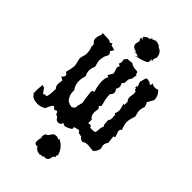

<svg xmlns="http://www.w3.org/2000/svg" viewBox="-246 -668 933 933"><g transform="rotate(45 220.0 -201.5)"><path d="M181.6 19.5Q168.9 19.5 163.3 9.8Q157.7 0 151.4 0L147.9 0.5Q142.1 -17.1 136.2 -17.1Q128.9 -11.7 125 -11.7Q121.1 -11.7 117.4 -16.8Q113.8 -22 109.9 -22Q102.1 -22 89.4 10.7Q82 22.5 49.3 26.9Q22.9 25.9 10.7 18.1L-3.4 3.4L-3.9 -23.4L-1 -56.2L13.2 -51.8L30.3 -27.8Q38.6 -27.8 40.5 -33.2Q44.4 -30.8 49.3 -30.8Q57.6 -35.6 58.1 -87.9Q48.3 -99.1 48.3 -109.4Q48.3 -123 51.3 -140.1L34.2 -149.4Q46.4 -159.7 46.4 -167.5Q46.4 -175.3 34.2 -181.2Q43.5 -217.3 43.5 -231.4Q43.5 -239.7 39.3 -254.4Q35.2 -269 35.2 -275.4Q35.2 -285.6 39.1 -295.4Q43 -305.2 43 -317.4Q43 -341.3 34.2 -356.4L36.6 -366.2Q32.7 -369.6 32.7 -375.5Q20.5 -381.3 20.5 -398.4Q20.5 -414.1 28.8 -429.2L27.3 -439Q28.3 -441.4 34.2 -441.4Q36.1 -441.4 41.3 -440.7Q46.4 -439.9 62.5 -439.9Q78.6 -439.9 84 -432.1L95.7 -439.5L99.6 -429.2L126 -422.4L113.8 -403.3Q123 -397.9 123 -388.2L121.1 -379.4Q108.9 -364.3 108.9 -330.6L116.7 -298.8Q108.4 -282.2 108.4 -266.1Q108.4 -250.5 116.7 -235.8Q109.9 -213.4 109.9 -194.8Q109.9 -166.5 126 -146.5L125.5 -137.2Q125.5 -114.3 142.1 -92.3Q155.3 -81.5 174.8 -80.1L183.1 -85.4Q189.5 -87.9 189.5 -95.2Q189.5 -104.5 197.8 -132.3Q192.4 -151.9 190.9 -175.3L188 -197.3Q188 -210 200.7 -210Q189.5 -246.6 189.5 -272.5Q189.5 -295.4 198.2 -309.1L188 -313L203.6 -339.4Q198.7 -358.9 193.4 -373.5L199.7 -386.2L187.5 -391.1Q192.4 -400.9 192.4 -409.7L189.5 -422.9L201.2 -437Q216.3 -438 231.4 -439.9Q247.1 -428.7 265.1 -428.7Q277.3 -428.7 280 -425.3Q282.7 -421.9 282.7 -417.2Q282.7 -412.6 288.6 -412.6L284.2 -385.3L273.9 -368.2L274.4 -357.4Q274.4 -337.4 262.7 -335.4Q270.5 -324.7 270.5 -314Q270.5 -304.2 264.2 -295.9Q272.5 -285.2 272.5 -275.9Q272.5 -265.6 261.7 -255.9Q261.7 -235.8 265.6 -218.8Q271 -198.2 273.9 -186.5L264.6 -178.2L273.4 -165.5L270 -141.1Q270 -115.7 287.1 -106L286.6 -81.5L297.4 -84Q306.6 -84 309.6 -72.8L332.5 -73.2L341.8 -75.7Q345.7 -86.9 345.7 -96.7Q345.7 -111.8 352.5 -123.5L347.2 -129.4L344.7 -163.6Q352.1 -163.6 352.1 -183.1L350.6 -203.1L343.8 -207Q350.1 -218.8 350.1 -232.9Q350.1 -242.7 341.3 -270L348.1 -267.6Q348.6 -272.5 348.6 -283.7L348.1 -292.5Q339.4 -297.4 339.4 -316.4L342.8 -336.9L341.3 -353.5Q332 -354.5 331.5 -365.2L326.7 -364.3L326.2 -376L331.5 -375Q326.2 -392.6 322.3 -400.9L331.1 -433.6L338.9 -437Q363.3 -433.6 363.3 -425.8Q372.1 -427.2 372.1 -433.6L370.6 -439.9Q382.8 -432.6 395.5 -432.6Q404.3 -432.6 412.6 -437Q434.6 -417 434.6 -388.2Q423.3 -368.7 416.5 -355.5L425.8 -333.5Q418.5 -310.1 418.5 -300.8Q418.5 -291.5 425.8 -267.1Q415 -233.9 415 -218.3Q415 -202.1 425.8 -175.3Q417.5 -168.9 417.5 -157.7L428.2 -126.5L418.9 -122.6L423.3 -83Q413.6 -70.8 413.6 -56.6L418 -37.6Q413.6 -14.2 397.9 -2.4L361.8 -6.3Q340.3 -6.3 332 2.9Q314.9 0 309.6 -11.2Q285.6 -14.6 285.6 -19Q285.6 -23.4 277.3 -26.4L251.5 -19.5L252.4 -7.3Q236.3 4.4 216.3 9.8L199.7 2.9Q199.2 19.5 181.6 19.5ZM203.4 -492.5Q176.6 -496.9 176.6 -518.5L181.4 -539.6Q175.3 -547 175.3 -554.1L176.2 -559.3L189.4 -554.5L178.8 -565.5Q187.6 -580 207.4 -582.2L209.6 -579.6L209.1 -588.3L213.1 -585.7L214.8 -594.1L220.1 -589.2Q221.9 -589.2 222.3 -592.3L227.6 -593.6L231.5 -591L228.5 -596.7L246.1 -597.1L267.6 -589.2L264.1 -585.3Q296.1 -578.7 297.9 -538.7L295.3 -539.6L290.4 -520.7L291.8 -518.5L297.5 -521.1Q292.6 -514.5 290.4 -514.5Q288.2 -514.5 287.4 -520.7Q284.7 -515.8 284.7 -509.2L285.2 -501.8Q285.2 -489.5 214.8 -473.2L229.4 -480.7L206.9 -489L205.6 -480.2ZM225.9 71.7 242.6 76.6V71.3Q282.6 91.5 293.2 132.8L286.6 143.4L293.6 145.1L280.4 154.3Q278.2 185.6 256.2 185.6L247.9 184.7L243.5 191.3L237.8 189.1Q232.5 189.1 225.5 194.3L218 187.7V193.9L193 178.1L198.2 174.6Q198.2 172.8 188.1 172.8H184.6Q171.9 172.8 171.9 155.7Q171.9 146.4 175.8 131.1L173.6 120.9Q173.6 113.5 177.6 104.2Q194.3 98.1 199.1 82.7L203.5 83.2L200.9 78.8Q211 71.3 223.3 71.3Z"/></g></svg>

Font: Truetypewriter PolyglOTT
Style: Regular
Weight: 400
Designer: Sergey Beatoff a.k.a. Sam_T
Version: Version 3.76